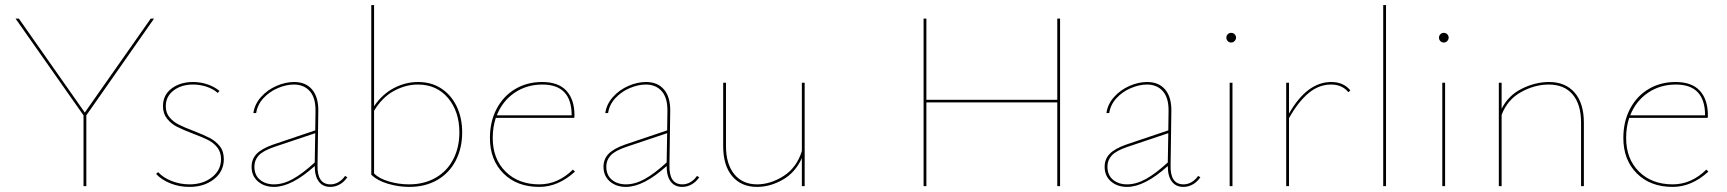

<svg xmlns="http://www.w3.org/2000/svg" viewBox="-20 -731 6782 754"><path d="M319 -278V0H308V-278L41 -658H54L313 -289L572 -658H585Z M593 -48 601 -55Q621 -33 654.5 -20Q688 -7 724 -7Q777 -7 812.5 -35Q848 -63 848 -106Q848 -134 833 -152.5Q818 -171 795.5 -182Q773 -193 736 -207Q697 -222 674.5 -233.5Q652 -245 636 -265Q620 -285 620 -314Q620 -358 654 -383.5Q688 -409 738 -409Q767 -409 794 -400Q821 -391 842 -374L835 -366Q817 -382 791 -390.5Q765 -399 738 -399Q692 -399 661.5 -375.5Q631 -352 631 -314Q631 -288 645.5 -270.5Q660 -253 681.5 -242Q703 -231 740 -217Q781 -201 804 -189Q827 -177 843 -157Q859 -137 859 -106Q859 -58 820.5 -27.5Q782 3 724 3Q684 3 649 -11Q614 -25 593 -48Z M1344 -35Q1332 -17 1314.5 -7Q1297 3 1277 3Q1248 3 1232 -18Q1216 -39 1216 -79Q1125 3 1056 3Q1018 3 993 -18.5Q968 -40 968 -76Q968 -106 987.5 -126.5Q1007 -147 1052 -163L1218 -219L1219 -294Q1220 -346 1197 -372.5Q1174 -399 1134 -399Q1104 -399 1071 -385Q1038 -371 1014.5 -345.5Q991 -320 986 -287H975Q980 -322 1005 -350Q1030 -378 1065.5 -393.5Q1101 -409 1135 -409Q1181 -409 1206 -379Q1231 -349 1230 -294L1227 -82Q1225 -7 1278 -7Q1294 -7 1309 -15.5Q1324 -24 1335 -40ZM1056 -7Q1092 -7 1130 -28Q1168 -49 1216 -93L1218 -208L1057 -154Q1013 -139 996 -120.5Q979 -102 979 -77Q979 -43 1001 -25Q1023 -7 1056 -7Z M1795 -211Q1795 -149 1769.5 -100Q1744 -51 1697 -24Q1650 3 1587 3Q1545 3 1503 -9.5Q1461 -22 1438 -45V-711H1449V-314Q1482 -362 1527.5 -385.5Q1573 -409 1622 -409Q1674 -409 1713 -383.5Q1752 -358 1773.5 -313Q1795 -268 1795 -211ZM1784 -211Q1784 -293 1739.5 -346Q1695 -399 1621 -399Q1573 -399 1527 -374Q1481 -349 1449 -296V-50Q1468 -30 1507 -18.5Q1546 -7 1586 -7Q1646 -7 1691 -33Q1736 -59 1760 -105.5Q1784 -152 1784 -211Z M2238 -57Q2172 3 2098 3Q2010 3 1957 -50Q1904 -103 1904 -189Q1904 -254 1930.5 -304Q1957 -354 2003.5 -381.5Q2050 -409 2109 -409Q2173 -409 2204.5 -374.5Q2236 -340 2236 -278Q2236 -271 2235 -268H1927Q1915 -232 1915 -189Q1915 -107 1965.5 -57Q2016 -7 2098 -7Q2171 -7 2230 -65ZM1931 -278H2225Q2225 -399 2110 -399Q2048 -399 2000.5 -366.5Q1953 -334 1931 -278Z M2726 -35Q2714 -17 2696.5 -7Q2679 3 2659 3Q2630 3 2614 -18Q2598 -39 2598 -79Q2507 3 2438 3Q2400 3 2375 -18.5Q2350 -40 2350 -76Q2350 -106 2369.5 -126.5Q2389 -147 2434 -163L2600 -219L2601 -294Q2602 -346 2579 -372.5Q2556 -399 2516 -399Q2486 -399 2453 -385Q2420 -371 2396.5 -345.5Q2373 -320 2368 -287H2357Q2362 -322 2387 -350Q2412 -378 2447.5 -393.5Q2483 -409 2517 -409Q2563 -409 2588 -379Q2613 -349 2612 -294L2609 -82Q2607 -7 2660 -7Q2676 -7 2691 -15.5Q2706 -24 2717 -40ZM2438 -7Q2474 -7 2512 -28Q2550 -49 2598 -93L2600 -208L2439 -154Q2395 -139 2378 -120.5Q2361 -102 2361 -77Q2361 -43 2383 -25Q2405 -7 2438 -7Z M3140 -406V0H3129V-110Q3103 -53 3053.5 -25Q3004 3 2953 3Q2891 3 2855.5 -39Q2820 -81 2820 -157V-406H2831V-157Q2831 -87 2863.5 -47Q2896 -7 2953 -7Q3006 -7 3057.5 -40Q3109 -73 3129 -138V-406Z M4143 -658V0H4132V-329H3618V0H3607V-658H3618V-339H4132V-658Z M4694 -35Q4682 -17 4664.5 -7Q4647 3 4627 3Q4598 3 4582 -18Q4566 -39 4566 -79Q4475 3 4406 3Q4368 3 4343 -18.5Q4318 -40 4318 -76Q4318 -106 4337.5 -126.5Q4357 -147 4402 -163L4568 -219L4569 -294Q4570 -346 4547 -372.5Q4524 -399 4484 -399Q4454 -399 4421 -385Q4388 -371 4364.5 -345.5Q4341 -320 4336 -287H4325Q4330 -322 4355 -350Q4380 -378 4415.5 -393.5Q4451 -409 4485 -409Q4531 -409 4556 -379Q4581 -349 4580 -294L4577 -82Q4575 -7 4628 -7Q4644 -7 4659 -15.5Q4674 -24 4685 -40ZM4406 -7Q4442 -7 4480 -28Q4518 -49 4566 -93L4568 -208L4407 -154Q4363 -139 4346 -120.5Q4329 -102 4329 -77Q4329 -43 4351 -25Q4373 -7 4406 -7Z M4809 -406H4820V0H4809ZM4796 -583Q4796 -591 4801.5 -596.5Q4807 -602 4815 -602Q4823 -602 4828.5 -596.5Q4834 -591 4834 -583Q4834 -576 4828.5 -570Q4823 -564 4815 -564Q4807 -564 4801.5 -569.5Q4796 -575 4796 -583Z M5283 -376 5275 -369Q5251 -399 5207 -399Q5159 -399 5118.5 -365Q5078 -331 5042 -267V0H5031V-406H5042V-285Q5113 -409 5208 -409Q5256 -409 5283 -376Z M5412 -711H5423V0H5412Z M5644 -406H5655V0H5644ZM5631 -583Q5631 -591 5636.5 -596.5Q5642 -602 5650 -602Q5658 -602 5663.5 -596.5Q5669 -591 5669 -583Q5669 -576 5663.5 -570Q5658 -564 5650 -564Q5642 -564 5636.5 -569.5Q5631 -575 5631 -583Z M6200 -249V0H6189V-249Q6189 -321 6156 -360Q6123 -399 6062 -399Q6007 -399 5953.5 -369.5Q5900 -340 5877 -280V0H5866V-406H5877V-304Q5904 -357 5957 -383Q6010 -409 6063 -409Q6128 -409 6164 -367Q6200 -325 6200 -249Z M6689 -57Q6623 3 6549 3Q6461 3 6408 -50Q6355 -103 6355 -189Q6355 -254 6381.5 -304Q6408 -354 6454.5 -381.5Q6501 -409 6560 -409Q6624 -409 6655.5 -374.5Q6687 -340 6687 -278Q6687 -271 6686 -268H6378Q6366 -232 6366 -189Q6366 -107 6416.5 -57Q6467 -7 6549 -7Q6622 -7 6681 -65ZM6382 -278H6676Q6676 -399 6561 -399Q6499 -399 6451.5 -366.5Q6404 -334 6382 -278Z"/></svg>

Font: Ysabeau Hairline
Style: Regular
Weight: 100
Designer: Christian Thalmann (Catharsis Fonts)
Version: Version 0.003